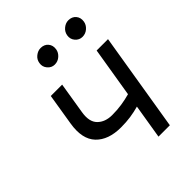

<svg xmlns="http://www.w3.org/2000/svg" viewBox="-213 -881 1001 1001"><g transform="rotate(-45 287.0 -380.5)"><path d="M541.2 -545.5 451.7 0H367.9L399.1 -190.3Q368.3 -181.5 335.4 -176.7Q302.6 -171.9 264.2 -171.9Q171.2 -171.9 123.6 -221.9Q76 -272 92.3 -372.2L120.7 -546.9H204.5L176.1 -372.2Q165.8 -309.3 195.7 -279.7Q225.5 -250 277 -250Q314.3 -250 347.1 -255Q380 -259.9 411.9 -268.8L457.4 -545.5ZM456 -647.7Q432.5 -647.7 416.5 -666.2Q400.6 -684.7 404.8 -710.2Q408.7 -732.6 426.5 -747Q444.2 -761.4 464.5 -761.4Q491.1 -761.4 506.2 -743.4Q521.3 -725.5 517 -698.9Q513.8 -678.6 496.6 -663.2Q479.4 -647.7 456 -647.7ZM251.4 -647.7Q228 -647.7 212 -666.7Q196 -685.7 200.3 -710.2Q203.5 -732.6 221.6 -747Q239.7 -761.4 259.9 -761.4Q286.6 -761.4 301.7 -743.4Q316.8 -725.5 312.5 -698.9Q309.3 -678.6 292.1 -663.2Q274.9 -647.7 251.4 -647.7Z"/></g></svg>

Font: Inter UI
Style: Italic
Weight: 400
Italic angle: -9.39999°
Designer: Rasmus Andersson
Foundry: rsms
Version: 3.2;8d6f07862